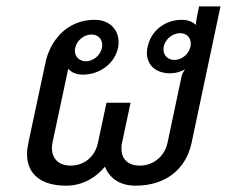

<svg xmlns="http://www.w3.org/2000/svg" viewBox="-20 -570 707 598"><path d="M540.8 -466.7C560.8 -466.7 574.2 -453.3 574.2 -434.2C574.2 -430.8 574.2 -428.3 573.3 -425C568.3 -401.7 546.7 -383.3 523.3 -383.3C503.3 -383.3 489.2 -397.5 489.2 -415.8C489.2 -419.2 489.2 -421.7 490 -425C495 -448.3 517.5 -466.7 540.8 -466.7ZM275 -508.3C185 -508.3 135 -439.2 121.7 -375L68.3 -125C65.8 -112.5 64.2 -100.8 64.2 -90C64.2 -26.7 109.2 8.3 185.8 8.3C239.2 8.3 280 -18.3 306.7 -50.8C320 -18.3 349.2 8.3 402.5 8.3C491.7 8.3 558.3 -39.2 576.7 -125L666.7 -550H600L592.5 -512.5C590.8 -505 590 -498.3 590.8 -492.5C580 -501.7 565.8 -508.3 545.8 -508.3C495.8 -508.3 450.8 -475.8 440 -425C438.3 -418.3 437.5 -411.7 437.5 -405.8C437.5 -365.8 466.7 -341.7 510 -341.7C527.5 -341.7 543.3 -346.7 556.7 -354.2C550.8 -346.7 547.5 -339.2 545.8 -333.3L501.7 -125C493.3 -85 459.2 -54.2 415.8 -54.2C379.2 -54.2 358.3 -74.2 358.3 -106.7C358.3 -112.5 358.3 -118.3 360 -125L386.7 -250H311.7L285 -125C275.8 -81.7 242.5 -54.2 199.2 -54.2C162.5 -54.2 141.7 -76.7 141.7 -108.3C141.7 -113.3 142.5 -119.2 143.3 -125L192.5 -355.8C202.5 -344.2 218.3 -337.5 238.3 -337.5C288.3 -337.5 336.7 -370 347.5 -420.8C349.2 -427.5 349.2 -433.3 349.2 -439.2C349.2 -480.8 318.3 -508.3 275 -508.3ZM265 -462.5C285 -462.5 298.3 -449.2 298.3 -430C298.3 -426.7 298.3 -424.2 297.5 -420.8C292.5 -397.5 270.8 -379.2 247.5 -379.2C227.5 -379.2 213.3 -393.3 213.3 -411.7C213.3 -415 213.3 -417.5 214.2 -420.8C219.2 -444.2 241.7 -462.5 265 -462.5Z"/></svg>

Font: BoonHome
Style: Book Oblique
Weight: 400
Italic angle: -12°
Designer: Sungsit Sawaiwan
Foundry: Sungsit Sawaiwan
Version: Version 0.2